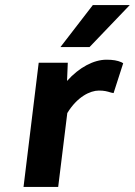

<svg xmlns="http://www.w3.org/2000/svg" viewBox="-20 -739 533 759"><path d="M246 -292C285 -356 336 -381 371 -381C392 -381 403 -378 419 -373L429 -371L467 -489L460 -493C444 -500 426 -503 401 -503C351 -503 293 -473 245 -419L248 -491H133L73 0H210ZM219 -553H334L493 -719H347Z"/></svg>

Font: Falling Sky
Style: SeBdObl
Weight: 600
Designer: Paul D. Hunt
Foundry: Adobe Systems Incorporated
Version: Version 1.02